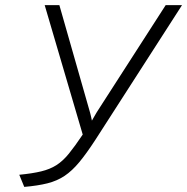

<svg xmlns="http://www.w3.org/2000/svg" viewBox="-20 -720 733 752"><path d="M75 12 55.5 -35.5Q107 -40.5 141.2 -48.8Q175.5 -57 201 -73.2Q226.5 -89.5 250 -118.5Q273.5 -147.5 304 -193L155 -700H212.5L333 -278Q334.5 -272 336.5 -263.8Q338.5 -255.5 340 -247.5Q344.5 -255.5 349.5 -264.2Q354.5 -273 359 -280.5L629 -700H693L353 -171.5Q318.5 -118.5 290.5 -84.8Q262.5 -51 233 -31.2Q203.5 -11.5 165.8 -2Q128 7.5 75 12Z"/></svg>

Font: Overpass ExtraLight
Style: Italic
Weight: 250
Italic angle: -10°
Designer: Delve Withrington, Dave Bailey, Thomas Jockin
Foundry: Delve Fonts LLC
Version: Version 4.000